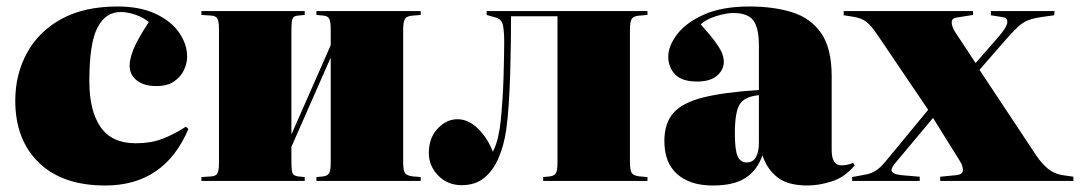

<svg xmlns="http://www.w3.org/2000/svg" viewBox="-20 -557 3324 591"><path d="M304 14Q172 14 99.5 -56.5Q27 -127 27 -247Q27 -328 63 -394Q99 -460 169 -498.5Q239 -537 342 -537Q411 -537 459 -514.5Q507 -492 531.5 -456.5Q556 -421 556 -382Q556 -363 546.5 -342Q537 -321 516 -306.5Q495 -292 461 -292Q423 -292 401 -309.5Q379 -327 379 -355Q379 -375 390.5 -404.5Q402 -434 438 -489Q422 -503 397.5 -511.5Q373 -520 351 -520Q305 -520 280 -472Q255 -424 255 -307Q255 -216 289.5 -166Q324 -116 398 -116Q444 -116 479.5 -129.5Q515 -143 552 -167L560 -160Q486 14 304 14Z M600 0V-12L631 -14Q644 -15 649 -23Q654 -31 654 -57V-466Q654 -492 649 -500Q644 -508 631 -509L600 -511V-523H918V-511L897 -509Q884 -508 880.5 -499.5Q877 -491 877 -465V-143L998 -418V-465Q998 -490 993.5 -499Q989 -508 975 -509L954 -511V-523H1275V-511L1251 -509Q1233 -508 1227 -499.5Q1221 -491 1221 -465V-58Q1221 -32 1227 -24Q1233 -16 1251 -14L1275 -12V0H954V-12L975 -14Q989 -16 993.5 -24.5Q998 -33 998 -58V-380L877 -105V-58Q877 -32 880.5 -24Q884 -16 897 -14L918 -12V0Z M1401 13Q1358 13 1329 -16.5Q1300 -46 1300 -86Q1300 -132 1327 -161Q1354 -190 1388 -190Q1422 -190 1451.5 -161Q1481 -132 1497 -90Q1508 -111 1513.5 -137Q1519 -163 1521 -182Q1524 -212 1526.5 -248.5Q1529 -285 1530 -320Q1531 -355 1531.5 -383.5Q1532 -412 1532 -425Q1532 -462 1528 -480Q1524 -498 1506 -503L1478 -511V-523H1973V-511L1949 -509Q1931 -508 1925 -499.5Q1919 -491 1919 -465V-58Q1919 -32 1925 -24Q1931 -16 1949 -14L1973 -12V0H1652V-12L1673 -14Q1687 -16 1691.5 -24.5Q1696 -33 1696 -58V-507H1553Q1553 -473 1552.5 -427.5Q1552 -382 1550.5 -332.5Q1549 -283 1546 -237Q1543 -191 1538 -156Q1531 -109 1514.5 -70.5Q1498 -32 1470.5 -9.5Q1443 13 1401 13Z M2174 14Q2104 14 2064.5 -21Q2025 -56 2025 -123Q2025 -178 2053 -209.5Q2081 -241 2144.5 -257Q2208 -273 2316 -280V-416Q2316 -472 2298.5 -494.5Q2281 -517 2237 -517Q2215 -517 2183.5 -507Q2152 -497 2137 -482Q2170 -445 2185 -423.5Q2200 -402 2204 -389.5Q2208 -377 2208 -367Q2208 -342 2187 -324Q2166 -306 2126 -306Q2079 -306 2058 -328Q2037 -350 2037 -383Q2037 -415 2064 -451Q2091 -487 2146.5 -512Q2202 -537 2287 -537Q2362 -537 2419 -519Q2476 -501 2508 -454.5Q2540 -408 2540 -322V-95Q2540 -48 2570 -48Q2589 -48 2606 -56L2611 -48Q2580 -11 2540 1.5Q2500 14 2466 14Q2404 14 2372 -12Q2340 -38 2327 -79Q2311 -33 2275 -9.5Q2239 14 2174 14ZM2278 -57Q2298 -57 2307 -73.5Q2316 -90 2316 -118V-264Q2272 -260 2257 -236Q2242 -212 2242 -147Q2242 -95 2250.5 -76Q2259 -57 2278 -57Z M2603 0V-12L2646 -20Q2662 -23 2675.5 -31.5Q2689 -40 2705 -59L2837 -219L2680 -451Q2662 -478 2646.5 -490Q2631 -502 2603 -506L2577 -510V-523H2975V-511L2925 -503Q2910 -501 2909.5 -489Q2909 -477 2919 -460L2983 -363L3053 -443Q3079 -473 3080.5 -487.5Q3082 -502 3068 -504L3030 -510V-523H3226L3225 -510L3189 -505Q3161 -501 3144.5 -494.5Q3128 -488 3113.5 -474.5Q3099 -461 3076 -435L2995 -342L3170 -78Q3187 -53 3206 -37.5Q3225 -22 3250 -18L3284 -13V0H2874V-13L2925 -18Q2943 -20 2944 -32.5Q2945 -45 2933 -64L2852 -194L2734 -53Q2728 -46 2725 -38Q2722 -30 2730 -24.5Q2738 -19 2764 -17L2811 -13V0Z"/></svg>

Font: Literata 72pt Black
Style: Regular
Weight: 900
Designer: Latin by Veronika Burian and Jose Scaglione. Greek by Irene Vlachou. Cyrillic by Vera Evstafieva.
Foundry: TypeTogether
Version: Version 3.002